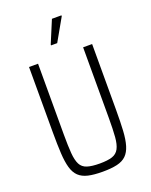

<svg xmlns="http://www.w3.org/2000/svg" viewBox="-165 -986 848 1081"><g transform="rotate(-20 259.0 -445.5)"><path d="M259 8Q207 8 172.5 0Q138 -8 117 -28Q96 -48 86 -83Q76 -118 73 -170Q70 -222 70 -296V-688H124V-264Q124 -195 127.5 -151.5Q131 -108 143.5 -83.5Q156 -59 184 -50Q212 -41 259 -41Q307 -41 334 -50Q361 -59 374 -83.5Q387 -108 390.5 -151.5Q394 -195 394 -264V-688H448V-296Q448 -222 445 -170Q442 -118 431.5 -83Q421 -48 400.5 -28Q380 -8 345.5 0Q311 8 259 8ZM228 -760V-765L284 -899H341V-894L265 -760Z"/></g></svg>

Font: Saira Condensed Light
Style: Regular
Weight: 300
Width: 3
Designer: Hector Gatti with collaboration of the Omnibus-Type team
Foundry: Omnibus-Type
Version: Version 1.101